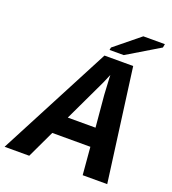

<svg xmlns="http://www.w3.org/2000/svg" viewBox="-199 -943 947 1055"><g transform="rotate(20 274.5 -415.5)"><path d="M548.8 0H405.3L391.6 -161.1H168.9L92.8 0H-51.3L293 -658.7H460.9ZM359.9 -569.8Q352.1 -549.8 337.2 -516.6Q322.3 -483.4 220.2 -269.5H382.3L365.7 -455.1L360.4 -552.7ZM308.6 -697.3 311.5 -712.4 457.5 -831.1H583.5L579.6 -810.1L391.6 -697.3Z"/></g></svg>

Font: Cousine
Style: Bold Italic
Weight: 700
Italic angle: -12°
Monospace: yes
Designer: Steve Matteson
Foundry: Ascender Corporation
Version: Version 1.20